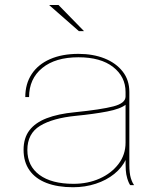

<svg xmlns="http://www.w3.org/2000/svg" viewBox="-20 -758 636 786"><path d="M279 8.5Q216 8.5 170.5 -9Q125 -26.5 100.8 -60.8Q76.5 -95 76.5 -145Q76.5 -193 100.5 -224.5Q124.5 -256 171.2 -274Q218 -292 286 -298.5Q394.5 -309.5 444.2 -322.5Q494 -335.5 494 -363Q494 -367.5 494 -372.2Q494 -377 494 -381.5Q494 -444 443 -483.8Q392 -523.5 301 -523.5Q206.5 -523.5 152.8 -479.5Q99 -435.5 99 -360.5H83.5Q83.5 -415 109.8 -454.8Q136 -494.5 185 -516Q234 -537.5 301 -537.5Q361 -537.5 408 -518.8Q455 -500 482.2 -465.2Q509.5 -430.5 509.5 -381.5Q509.5 -371.5 509.5 -361Q509.5 -350.5 509.5 -340.5V-82Q509.5 -66.5 511 -52.8Q512.5 -39 515.5 -29Q519.5 -16.5 523.2 -9.5Q527 -2.5 529 0H513.5Q511.5 -1.5 508 -8.8Q504.5 -16 501 -27.5Q496 -44.5 495 -61Q494 -77.5 494 -110L496 -106.5Q480 -72 447.8 -46Q415.5 -20 372 -5.8Q328.5 8.5 279 8.5ZM280.5 -5.5Q339.5 -5.5 387.8 -27Q436 -48.5 465 -86.5Q494 -124.5 494 -174V-336L496 -330.5Q473.5 -312 418.5 -301.5Q363.5 -291 292 -284Q195.5 -274.5 143.8 -242.8Q92 -211 92 -144Q92 -78.5 141.5 -42Q191 -5.5 280.5 -5.5ZM324 -630.5H303L181 -737.5H219.5Z"/></svg>

Font: Epilogue Thin
Style: Regular
Weight: 250
Designer: Tyler Finck
Foundry: Etcetera Type Co
Version: Version 2.111